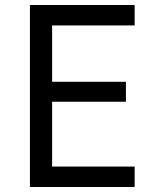

<svg xmlns="http://www.w3.org/2000/svg" viewBox="-20 -750 640 770"><path d="M100 0V-730H520V-648H189V-422H485V-342H189V-82H520V0Z"/></svg>

Font: Atlassian Mono
Style: Regular
Weight: 400
Monospace: yes
Designer: Philipp Nurullin, Konstantin Bulenkov
Foundry: Modifications by Atlassian Pty Ltd, manufactured by JetBrains
Version: Version 2.304